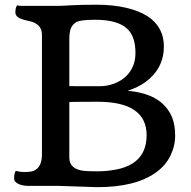

<svg xmlns="http://www.w3.org/2000/svg" viewBox="-20 -773 792 798"><path d="M383.8 4.9 221.7 -0.5H98.1Q72.8 -0.5 55.7 -9Q38.6 -17.6 38.6 -30.3Q38.6 -53.7 45.9 -63Q62.5 -58.1 81.1 -58.1Q99.6 -58.1 111.6 -60.5Q123.5 -63 132.8 -70.8Q154.3 -88.4 154.3 -131.8V-629.4Q154.3 -674.8 99.1 -686Q64 -693.4 54 -701.9Q43.9 -710.4 43.9 -720.7Q43.9 -743.2 51.8 -751Q60.5 -748.5 68.4 -748.5Q68.4 -748.5 213.4 -748.5Q235.8 -748.5 274.2 -751Q312.5 -753.4 381.1 -753.4Q449.7 -753.4 504.2 -740.7Q558.6 -728 593.8 -705.1Q661.1 -660.6 661.1 -580.1Q661.1 -488.3 584 -431.6Q555.2 -410.6 510.3 -395.5Q654.3 -383.8 695.3 -285.2Q708 -253.4 708 -209.7Q708 -166 688 -125.2Q668 -84.5 627.4 -55.7Q543.5 4.9 383.8 4.9ZM268.1 -415 341.8 -414.6Q363.8 -414.6 394.3 -414.6Q424.8 -414.6 454.1 -425.5Q483.4 -436.5 502.9 -455.1Q543 -493.2 543 -552.7Q543 -620.6 509.8 -652.3Q470.7 -690.9 374.5 -690.9Q309.1 -690.9 293.2 -678.7Q277.3 -666.5 272.7 -650.1Q268.1 -633.8 268.1 -607.4ZM385.7 -350.1Q306.2 -350.1 268.1 -349.1V-117.7Q268.1 -68.4 332.5 -62.5Q352.5 -61 388.2 -61Q423.8 -61 462.9 -68.4Q502 -75.7 530.3 -93.3Q589.4 -130.4 589.4 -210.9Q589.4 -350.1 385.7 -350.1Z"/></svg>

Font: Quando
Style: Regular
Weight: 400
Version: Version 1.002